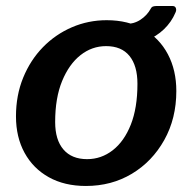

<svg xmlns="http://www.w3.org/2000/svg" viewBox="-20 -607 639 637"><path d="M265 10Q194 10 142 -19Q90 -48 61.5 -100Q33 -152 33 -221Q33 -291 57 -349.5Q81 -408 122.5 -450.5Q164 -493 218.5 -516.5Q273 -540 334 -540Q405 -540 457 -510Q509 -480 537 -427Q565 -374 565 -305Q565 -214 525 -142.5Q485 -71 417.5 -30.5Q350 10 265 10ZM269 -79Q316 -79 354 -108.5Q392 -138 414 -193.5Q436 -249 436 -329Q436 -389 409.5 -421.5Q383 -454 332 -454Q285 -454 247 -424Q209 -394 186 -338Q163 -282 163 -202Q163 -143 190.5 -111Q218 -79 269 -79ZM553 -587Q561 -587 563.5 -580Q566 -573 562 -565Q549 -534 524 -510Q499 -486 465 -472.5Q431 -459 390 -459L394 -527Q424 -527 446 -541.5Q468 -556 480 -578Q483 -584 488 -585.5Q493 -587 498 -587Z"/></svg>

Font: Libre Franklin Thin SemiBold
Style: Italic
Weight: 600
Italic angle: -8°
Version: Version 3.000